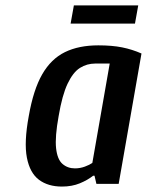

<svg xmlns="http://www.w3.org/2000/svg" viewBox="-20 -677 541 707"><path d="M208 10Q157 10 123.5 -15Q90 -40 79 -96.5Q68 -153 86 -250Q103 -347 135.5 -403.5Q168 -460 219 -485Q270 -510 342 -510Q393 -510 430 -502.5Q467 -495 501 -480L417 0H335L328 -30H323Q303 -14 274 -2Q245 10 208 10ZM256 -57Q275 -57 292.5 -63.5Q310 -70 320 -77L384 -443H331Q300 -443 274.5 -427Q249 -411 229 -369Q209 -327 196 -250Q182 -173 186.5 -131.5Q191 -90 210 -73.5Q229 -57 256 -57ZM240 -590 252 -657H489L477 -590Z"/></svg>

Font: Cuprum SemiBold
Style: Italic
Weight: 600
Italic angle: -10°
Version: Version 3.000